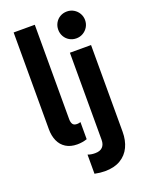

<svg xmlns="http://www.w3.org/2000/svg" viewBox="-177 -847 878 1149"><g transform="rotate(-20 262.0 -272.5)"><path d="M56.2 -135.3V-752H190.9V-151.4Q190.9 -130.9 198.5 -119.1Q206.1 -107.4 226.1 -107.4Q236.8 -107.4 248.5 -111.3V-2.4Q218.8 7.8 186 7.8Q143.6 7.8 114.3 -10.5Q85 -28.8 70.6 -61.3Q56.2 -93.8 56.2 -135.3ZM221.7 208V85.9Q241.2 93.8 268.1 93.8Q299.8 93.8 315.4 77.6Q331.1 61.5 331.1 32.2V-522.9H465.8V29.3Q465.8 84 446 125.7Q426.3 167.5 386.2 191.4Q346.2 215.3 286.6 215.3Q255.9 215.3 221.7 208ZM312.5 -675.8Q312.5 -699.2 323.7 -719Q335 -738.8 354.5 -750Q374 -761.2 397.9 -761.2Q421.4 -761.2 440.9 -749.8Q460.4 -738.3 471.9 -718.8Q483.4 -699.2 483.4 -675.8Q483.4 -652.3 471.9 -632.8Q460.4 -613.3 440.9 -601.8Q421.4 -590.3 397.9 -590.3Q374 -590.3 354.5 -601.6Q335 -612.8 323.7 -632.6Q312.5 -652.3 312.5 -675.8Z"/></g></svg>

Font: Reddit Sans
Style: Bold
Weight: 700
Designer: Stephen Hutchings
Foundry: Reddit
Version: Version 1.013